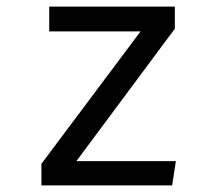

<svg xmlns="http://www.w3.org/2000/svg" viewBox="-20 -560 655 580"><path d="M508.2 -473.3 210.8 -73.3H511.3L500 0H105.1V-65.1L404.6 -465.1H128.7V-540H508.2Z"/></svg>

Font: Fira Code
Style: Regular
Weight: 400
Designer: Carrois Corporate, Edenspiekermann AG, Nikita Prokopov
Foundry: Carrois Corporate, Edenspiekermann AG, Nikita Prokopov
Version: Version 5.002